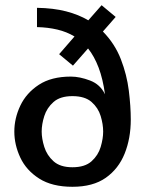

<svg xmlns="http://www.w3.org/2000/svg" viewBox="-20 -707 555 737"><path d="M482 -248Q482 -176 458.5 -117.5Q435 -59 386 -24.5Q337 10 258 10Q180 10 130.5 -21.5Q81 -53 58 -102Q35 -151 35 -202Q35 -253 58 -301.5Q81 -350 129 -381.5Q177 -413 252 -413Q286 -413 325.5 -398Q365 -383 383 -345Q375 -404 358.5 -447.5Q342 -491 318 -521L260 -455L207 -499L266 -567Q236 -585 200 -593.5Q164 -602 122 -603V-677Q185 -676 233.5 -663.5Q282 -651 319 -629L370 -687L424 -642L375 -586Q421 -539 444 -479.5Q467 -420 474.5 -359Q482 -298 482 -248ZM376 -202Q376 -230 366.5 -261.5Q357 -293 331.5 -315.5Q306 -338 258 -338Q211 -338 185.5 -315.5Q160 -293 150 -261.5Q140 -230 140 -202Q140 -175 150 -143Q160 -111 185.5 -88Q211 -65 258 -65Q306 -65 331.5 -88Q357 -111 366.5 -143Q376 -175 376 -202Z"/></svg>

Font: Epunda Sans Medium
Style: Regular
Weight: 500
Designer: Simon Atzbach
Foundry: typofactur
Version: Version 2.204; ttfautohint (v1.8.4.7-5d5b)